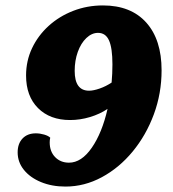

<svg xmlns="http://www.w3.org/2000/svg" viewBox="-20 -675 636 707"><path d="M359 -655Q462 -655 518.5 -592Q575 -529 575 -416Q575 -331 546.5 -254Q518 -177 468.5 -117Q419 -57 355 -22.5Q291 12 221 12Q171 12 131 -4.5Q91 -21 68 -49.5Q45 -78 45 -114Q45 -146 63 -165Q81 -184 112 -184Q127 -184 142.5 -179.5Q158 -175 165 -168Q163 -160 163 -151Q163 -117 183 -96.5Q203 -76 234 -76Q280 -76 318 -131Q356 -186 376 -274Q348 -255 311.5 -244Q275 -233 238 -233Q164 -233 120 -277Q76 -321 76 -397Q76 -451 98 -497.5Q120 -544 159 -579.5Q198 -615 249.5 -635Q301 -655 359 -655ZM255 -414Q255 -341 308 -341Q324 -341 347 -349Q370 -357 391 -371Q394 -404 394 -438Q394 -498 381.5 -526Q369 -554 341 -554Q318 -554 298 -535Q278 -516 266.5 -484Q255 -452 255 -414Z"/></svg>

Font: Petrona Black
Style: Italic
Weight: 900
Italic angle: -9°
Designer: Ringo R. Seeber
Foundry: Ringo R. Seeber
Version: Version 2.001; ttfautohint (v1.8.3)